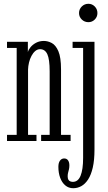

<svg xmlns="http://www.w3.org/2000/svg" viewBox="-20 -744 568 1013"><path d="M17 0V-32.5H68V-491H17V-523.5H127V-469Q130 -481.5 141.2 -495.2Q152.5 -509 170.5 -518.5Q188.5 -528 211.5 -528Q232.5 -528 253.2 -517Q274 -506 288 -473.8Q302 -441.5 302 -377.5V-32.5H352.5V0H197V-32.5H242V-367.5Q242 -431 229.8 -457.8Q217.5 -484.5 191.5 -484.5Q177.5 -484.5 166 -474.8Q154.5 -465 146 -449Q137.5 -433 133 -414Q128.5 -395 128 -376.5V-32.5H172.5V0ZM366.5 249Q342 249 324.5 234.2Q307 219.5 297.5 194Q288 168.5 288 136Q288 115 296.5 103.5Q305 92 318.5 92Q332 92 339 102Q346 112 346 128.5Q346 139.5 344 148.5Q342 157.5 339.5 166.2Q337 175 337 186Q337 198 341 204.5Q345 211 351.5 213.2Q358 215.5 364.5 215.5Q392 215.5 405.2 183Q418.5 150.5 418.5 89V-491H363V-523.5H478.5V45.5Q478.5 101 469.5 140Q460.5 179 444.8 203Q429 227 409 238Q389 249 366.5 249ZM446.5 -627Q426 -627 411.5 -641Q397 -655 397 -675Q397 -695.5 411.5 -709.8Q426 -724 446.5 -724Q466 -724 480 -709.8Q494 -695.5 494 -675Q494 -655 480 -641Q466 -627 446.5 -627Z"/></svg>

Font: Imbue Thin 10pt Light
Style: Regular
Weight: 300
Version: Version 1.102